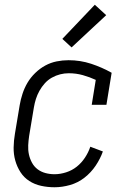

<svg xmlns="http://www.w3.org/2000/svg" viewBox="-20 -782 540 810"><path d="M210 8Q181 8 153.5 2Q126 -4 103.5 -18.5Q81 -33 66.5 -55.5Q52 -78 44.5 -104.5Q37 -131 37.5 -160Q38 -189 43 -218L63 -338Q67 -362 75 -386.5Q83 -411 96 -433Q109 -455 128.5 -474Q148 -493 171 -505.5Q194 -518 219 -523Q244 -528 269 -528Q319 -528 364.5 -513Q410 -498 451 -475L429 -340H367L384 -445Q358 -457 329.5 -465Q301 -473 270 -473Q252 -473 234 -468.5Q216 -464 199 -454.5Q182 -445 169 -430.5Q156 -416 146.5 -399Q137 -382 131.5 -364.5Q126 -347 123 -329L103 -209Q100 -189 99 -169Q98 -149 102 -130.5Q106 -112 115 -95.5Q124 -79 138.5 -68Q153 -57 171.5 -52Q190 -47 210 -47Q234 -47 259 -55Q284 -63 304 -79Q324 -95 338.5 -117Q353 -139 361 -163L414 -143Q403 -112 383.5 -83Q364 -54 336.5 -32.5Q309 -11 275.5 -1.5Q242 8 210 8ZM282 -582 243 -618 380 -762 428 -718Z"/></svg>

Font: Iosevka Curly Slab Light
Style: Italic
Weight: 300
Italic angle: -9°
Monospace: yes
Designer: Belleve Invis
Foundry: Belleve Invis
Version: Version 22.1.2; ttfautohint (v1.8.4)